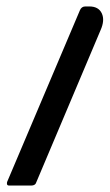

<svg xmlns="http://www.w3.org/2000/svg" viewBox="-20 -576 340 596"><path d="M9 0Q3 0 2 -3.5Q1 -7 2 -11L228 -544Q233 -556 245 -556H257Q286 -556 296 -534.5Q306 -513 292 -482L93 -11Q90 0 77 0Z"/></svg>

Font: Zain
Style: Bold
Weight: 700
Designer: Zain,Boutros
Foundry: Mobile Telecommunications Company (Zain), 2024
Version: Version 1.50; ttfautohint (v1.8.4)